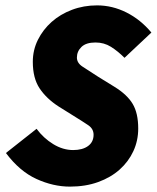

<svg xmlns="http://www.w3.org/2000/svg" viewBox="-20 -682 583 714"><path d="M240 12Q178 12 115.5 -16.5Q53 -45 2 -113L116 -203Q142 -168 178 -146Q214 -124 252 -124Q287 -124 307.5 -139Q328 -154 328 -181Q328 -203 308 -216.5Q288 -230 254 -251L198 -286Q153 -315 127.5 -353Q102 -391 102 -452Q102 -496 121 -534Q140 -572 172 -600.5Q204 -629 247.5 -645.5Q291 -662 341 -662Q398 -662 450.5 -635.5Q503 -609 543 -561L443 -467Q418 -492 392.5 -508Q367 -524 335 -524Q300 -524 283 -507.5Q266 -491 266 -468Q266 -448 286.5 -434.5Q307 -421 346 -396L406 -359Q453 -330 473.5 -295.5Q494 -261 494 -204Q494 -159 476 -120Q458 -81 425 -51.5Q392 -22 345 -5Q298 12 240 12Z"/></svg>

Font: mr_Source Sans Pro
Style: Italic
Weight: 900
Italic angle: -11°
Designer: Paul D. Hunt
Foundry: Adobe Systems Incorporated
Version: Version 1.076;July 10, 2024;FontCreator 11.5.0.2430 64-bit